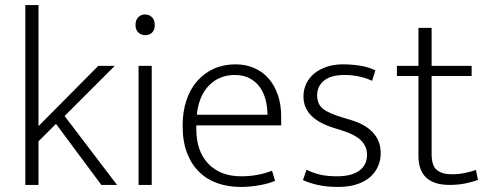

<svg xmlns="http://www.w3.org/2000/svg" viewBox="-20 -730 1925 758"><path d="M132 -172V0H80V-710H132V-232L368 -470H433L235 -272L442 0H380L201 -241Z M527 0V-470H579V0ZM554 -591Q538 -591 526.5 -601.5Q515 -612 515 -631Q515 -651 526 -662Q537 -673 553 -673Q568 -673 579.5 -662.5Q591 -652 591 -631Q591 -611 580 -601Q569 -591 554 -591Z M1090 -235H755V-221Q755 -133 802.5 -83.5Q850 -34 932 -34Q997 -34 1054 -56L1066 -16Q1040 -5 1003.5 1.5Q967 8 929 8Q882 8 840.5 -6Q799 -20 768 -49.5Q737 -79 719 -124.5Q701 -170 701 -234Q701 -289 716 -334Q731 -379 759 -410.5Q787 -442 825 -459Q863 -476 910 -476Q950 -476 983.5 -461.5Q1017 -447 1040.5 -420Q1064 -393 1077 -355Q1090 -317 1090 -271ZM1036 -277Q1036 -306 1029 -334.5Q1022 -363 1006.5 -385Q991 -407 966.5 -420.5Q942 -434 907 -434Q846 -434 805.5 -393Q765 -352 757 -277Z M1449 -411Q1399 -434 1340 -434Q1286 -434 1259 -411.5Q1232 -389 1232 -354Q1232 -319 1255 -300.5Q1278 -282 1336 -265L1366 -256Q1423 -239 1453 -206Q1483 -173 1483 -125Q1483 -97 1472 -72.5Q1461 -48 1440 -30Q1419 -12 1387.5 -2Q1356 8 1315 8Q1270 8 1236 0.5Q1202 -7 1176 -19L1190 -60Q1216 -47 1244 -40.5Q1272 -34 1310 -34Q1367 -34 1398 -56Q1429 -78 1429 -119Q1429 -151 1406.5 -174.5Q1384 -198 1327 -216L1295 -226Q1178 -263 1178 -349Q1178 -377 1189.5 -400.5Q1201 -424 1221.5 -440.5Q1242 -457 1270.5 -466.5Q1299 -476 1334 -476Q1366 -476 1400 -471Q1434 -466 1462 -452Z M1842 -430H1684V-122Q1684 -75 1705 -58.5Q1726 -42 1763 -42Q1792 -42 1817 -47.5Q1842 -53 1859 -59L1867 -20Q1847 -12 1818 -6Q1789 0 1754 0Q1694 0 1663 -28.5Q1632 -57 1632 -115V-430H1547V-470H1632V-620H1684V-470H1842Z"/></svg>

Font: Ek Mukta ExtraLight
Style: Regular
Weight: 275
Designer: Girish Dalvi and Yashodeep Gholap
Foundry: Ek Type
Version: Version 2.538;PS 1.002;hotconv 16.6.51;makeotf.lib2.5.65220;